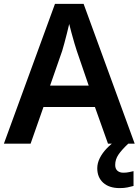

<svg xmlns="http://www.w3.org/2000/svg" viewBox="-20 -737 712 985"><path d="M534 0 467 -188H203L137 0H0L262 -717H409L671 0ZM374 -476Q370 -488 362 -514.5Q354 -541 346.5 -569.5Q339 -598 335 -614Q330 -593 323.5 -566.5Q317 -540 310.5 -516.5Q304 -493 299 -476L237 -298H435ZM571 109Q571 129 582.5 139Q594 149 613 149Q629 149 642.5 146Q656 143 665 141V217Q650 221 633.5 224.5Q617 228 594 228Q540 228 509.5 200.5Q479 173 479 126Q479 100 492 74Q505 48 527.5 24.5Q550 1 579 -19L638 0Q604 32 587.5 56.5Q571 81 571 109Z"/></svg>

Font: Noto Sans Khmer SemiBold
Style: Regular
Weight: 600
Version: Version 2.003